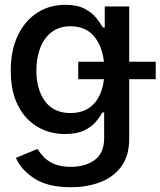

<svg xmlns="http://www.w3.org/2000/svg" viewBox="-20 -573 676 809"><path d="M278.3 215.8Q181.2 215.8 124.8 179Q68.4 142.1 46.9 92.3L137.7 54.7Q147.5 70.3 163.8 87.9Q180.2 105.5 207.8 117.7Q235.4 129.9 279.8 129.9Q339.8 129.9 379.4 100.8Q418.9 71.8 418.9 7.8V-99.1H411.6Q402.3 -82 384.5 -60.5Q366.7 -39.1 335.2 -23.7Q303.7 -8.3 253.9 -8.3Q189.5 -8.3 137.7 -38.8Q85.9 -69.3 55.7 -128.7Q25.4 -188 25.4 -274.9Q25.4 -361.8 55.4 -424.1Q85.4 -486.3 137.2 -519.5Q189 -552.7 254.9 -552.7Q305.7 -552.7 337.2 -535.9Q368.7 -519 386.2 -496.6Q403.8 -474.1 413.6 -457H421.4V-545.9H524.4V12.2Q524.4 82.5 491.9 127.4Q459.5 172.4 403.8 194.1Q348.1 215.8 278.3 215.8ZM277.3 -96.7Q346.2 -96.7 383.1 -144.3Q419.9 -191.9 419.9 -276.4Q419.9 -359.4 383.5 -410.9Q347.2 -462.4 277.3 -462.4Q229.5 -462.4 197.5 -437.7Q165.5 -413.1 149.4 -370.8Q133.3 -328.6 133.3 -276.4Q133.3 -195.8 169.9 -146.2Q206.5 -96.7 277.3 -96.7ZM309.6 -239.3V-313H636.2V-239.3Z"/></svg>

Font: Inter Tight Medium
Style: Regular
Weight: 500
Designer: Rasmus Andersson
Foundry: rsms
Version: Version 3.004; ttfautohint (v1.8.4.7-5d5b)